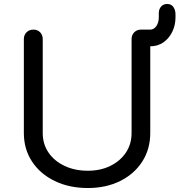

<svg xmlns="http://www.w3.org/2000/svg" viewBox="-20 -930 903 966"><path d="M422 16Q328 16 255 -19.5Q182 -55 141 -117.5Q100 -180 100 -261V-733Q100 -754 113.5 -767.5Q127 -781 148 -781Q169 -781 182 -767.5Q195 -754 195 -733V-261Q195 -205 224 -162.5Q253 -120 304.5 -95.5Q356 -71 422 -71Q486 -71 535.5 -95.5Q585 -120 613.5 -162.5Q642 -205 642 -261V-733Q642 -754 655.5 -767.5Q669 -781 689 -781Q711 -781 723.5 -767.5Q736 -754 736 -733V-261Q736 -180 696 -117.5Q656 -55 585 -19.5Q514 16 422 16ZM689 -697V-781H736Q754 -781 766.5 -798.5Q779 -816 779 -844V-864Q779 -884 790.5 -897Q802 -910 821 -910Q842 -910 852.5 -894.5Q863 -879 863 -857V-844Q863 -803 846.5 -769.5Q830 -736 801.5 -716.5Q773 -697 736 -697Z"/></svg>

Font: Comfortaa SemiBold
Style: Regular
Weight: 600
Designer: Johan Aakerlund
Foundry: Johan Aakerlund
Version: Version 3.104; ttfautohint (v1.8.1.43-b0c9)